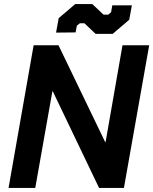

<svg xmlns="http://www.w3.org/2000/svg" viewBox="-20 -922 752 942"><path d="M145 -700H267L496 -225H498L581 -700H712L588 0H466L239 -474H237L153 0H22ZM394 -808H372L357 -796L351 -763L255 -762L268 -833L349 -902H433L488 -850H511L525 -862L531 -896H627L614 -825L533 -756H449Z"/></svg>

Font: Chakra Petch
Style: Bold Italic
Weight: 700
Italic angle: -10°
Designer: Katatrad Aksorn Co.,Ltd.
Foundry: Cadson Demak Co.,Ltd.
Version: Version 1.000; ttfautohint (v1.6)